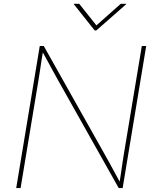

<svg xmlns="http://www.w3.org/2000/svg" viewBox="-20 -963 801 983"><path d="M63 0 183.6 -727.5H204.1L514.6 -175.3Q529.3 -149.9 543 -124.5Q556.6 -99.1 570.3 -74Q584 -48.8 598.1 -23.4H591.3Q595.7 -48.8 599.1 -74Q602.5 -99.1 606.4 -124.5Q610.4 -149.9 614.3 -175.3L706.1 -727.5H728.5L607.9 0H587.9L277.8 -551.3Q263.7 -576.7 249.8 -602.1Q235.8 -627.4 222.2 -652.8Q208.5 -678.2 194.3 -703.6H200.7Q196.3 -678.2 192.4 -652.8Q188.5 -627.4 184.8 -602.1Q181.2 -576.7 176.8 -551.3L85.4 0ZM385.7 -943.4 473.6 -833 598.1 -943.4H626L625.5 -940.9L473.1 -807.1H464.8L358.4 -940.9L358.9 -943.4Z"/></svg>

Font: Inter 17pt Thin
Style: Italic
Weight: 250
Italic angle: -9.3988°
Version: Version 4.001;git-66647c0bb